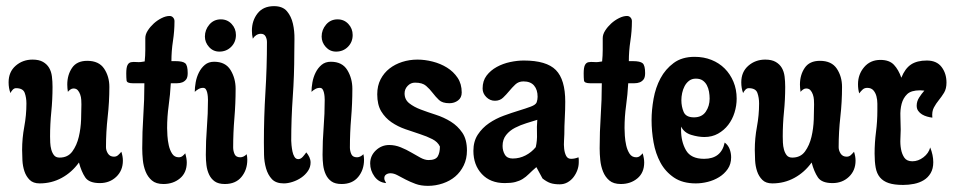

<svg xmlns="http://www.w3.org/2000/svg" viewBox="-20 -596 3107 625"><path d="M86 -402Q107 -402 120 -394.5Q133 -387 140 -375Q147 -363 149 -347Q151 -331 151 -313Q151 -272 147 -232Q143 -192 143 -152Q143 -144 143.5 -132Q144 -120 147 -109Q150 -98 156 -90.5Q162 -83 174 -83Q201 -83 215.5 -103Q230 -123 236.5 -150.5Q243 -178 244 -207.5Q245 -237 245 -256Q245 -262 244.5 -271Q244 -280 241 -288.5Q238 -297 233 -302.5Q228 -308 219 -308Q214 -308 209 -304.5Q204 -301 201 -297Q200 -303 199.5 -309Q199 -315 199 -321Q199 -352 214.5 -375Q230 -398 264 -398Q302 -398 319 -372.5Q336 -347 336 -313Q336 -264 330.5 -215.5Q325 -167 325 -117Q325 -106 331.5 -96Q338 -86 351 -86Q359 -86 364.5 -91Q370 -96 375 -102Q380 -87 380 -73Q380 -41 358.5 -20.5Q337 0 305 0Q270 0 257.5 -18.5Q245 -37 237 -67Q214 -35 181 -17Q148 1 109 1Q88 1 76.5 -10.5Q65 -22 59.5 -38.5Q54 -55 53 -74Q52 -93 52 -108Q52 -146 59 -183.5Q66 -221 66 -259Q66 -278 60.5 -293.5Q55 -309 32 -309Q26 -309 21 -303.5Q16 -298 14 -293Q8 -309 8 -328Q8 -362 31 -382Q54 -402 86 -402Z M538 -397H551Q575 -397 583 -390Q591 -383 591 -358Q591 -344 586 -337.5Q581 -331 573.5 -328Q566 -325 556 -325Q546 -325 536 -325Q534 -288 529 -252Q524 -216 524 -179Q524 -170 525 -154Q526 -138 529.5 -122.5Q533 -107 540.5 -95.5Q548 -84 562 -84Q569 -84 574 -88Q579 -92 583 -97Q588 -80 588 -67Q588 -34 566 -15.5Q544 3 512 3Q488 3 474.5 -8.5Q461 -20 454 -37.5Q447 -55 445 -75Q443 -95 443 -113Q443 -167 446.5 -219Q450 -271 450 -325H412Q393 -325 392 -334Q391 -343 391 -357Q391 -376 395 -384Q399 -392 406.5 -393.5Q414 -395 425.5 -394Q437 -393 451 -396Q453 -415 453 -433.5Q453 -452 453 -472Q453 -484 461 -496.5Q469 -509 480.5 -519.5Q492 -530 506 -537Q520 -544 532 -544Q539 -544 543.5 -539Q548 -534 548 -527Q548 -495 543 -462.5Q538 -430 538 -397Z M699 -533Q720 -533 734 -518Q748 -503 748 -482Q748 -459 732.5 -443.5Q717 -428 694 -428Q674 -428 660.5 -443Q647 -458 647 -477Q647 -499 661.5 -516Q676 -533 699 -533ZM677 -395Q714 -395 730.5 -368Q747 -341 747 -307Q747 -259 743 -211.5Q739 -164 739 -116Q739 -105 743.5 -94.5Q748 -84 762 -84Q773 -84 783 -94Q784 -89 784.5 -85Q785 -81 785 -76Q785 -43 766 -20Q747 3 712 3Q691 3 679 -5.5Q667 -14 660.5 -28Q654 -42 652 -58.5Q650 -75 650 -92Q650 -137 653.5 -181.5Q657 -226 657 -271Q657 -275 656.5 -281.5Q656 -288 654.5 -294.5Q653 -301 650 -305.5Q647 -310 641 -310Q633 -310 626 -306Q619 -302 614 -297Q614 -311 617 -328Q620 -345 627.5 -360Q635 -375 647 -385Q659 -395 677 -395Z M872 -576Q900 -576 914 -559.5Q928 -543 933.5 -519Q939 -495 938.5 -468.5Q938 -442 938 -423Q938 -351 933 -280.5Q928 -210 928 -138Q928 -133 929 -123Q930 -113 932 -103Q934 -93 938.5 -85.5Q943 -78 951 -78Q959 -78 966 -86Q973 -94 977 -100Q983 -93 987 -84.5Q991 -76 991 -67Q991 -52 982.5 -39.5Q974 -27 961 -18Q948 -9 932.5 -4Q917 1 904 1Q878 1 865 -13Q852 -27 846 -48Q840 -69 839.5 -92Q839 -115 839 -133Q839 -215 844 -296Q849 -377 849 -459Q849 -469 844.5 -477.5Q840 -486 829 -486Q821 -486 814 -481.5Q807 -477 803 -470Q800 -483 800 -496Q800 -529 818.5 -552.5Q837 -576 872 -576Z M1079 -533Q1100 -533 1114 -518Q1128 -503 1128 -482Q1128 -459 1112.5 -443.5Q1097 -428 1074 -428Q1054 -428 1040.5 -443Q1027 -458 1027 -477Q1027 -499 1041.5 -516Q1056 -533 1079 -533ZM1057 -395Q1094 -395 1110.5 -368Q1127 -341 1127 -307Q1127 -259 1123 -211.5Q1119 -164 1119 -116Q1119 -105 1123.5 -94.5Q1128 -84 1142 -84Q1153 -84 1163 -94Q1164 -89 1164.5 -85Q1165 -81 1165 -76Q1165 -43 1146 -20Q1127 3 1092 3Q1071 3 1059 -5.5Q1047 -14 1040.5 -28Q1034 -42 1032 -58.5Q1030 -75 1030 -92Q1030 -137 1033.5 -181.5Q1037 -226 1037 -271Q1037 -275 1036.5 -281.5Q1036 -288 1034.5 -294.5Q1033 -301 1030 -305.5Q1027 -310 1021 -310Q1013 -310 1006 -306Q999 -302 994 -297Q994 -311 997 -328Q1000 -345 1007.5 -360Q1015 -375 1027 -385Q1039 -395 1057 -395Z M1339 -402Q1363 -402 1388.5 -395.5Q1414 -389 1435 -376Q1456 -363 1469.5 -343Q1483 -323 1483 -295Q1483 -278 1471 -269Q1459 -260 1443 -260Q1420 -260 1409 -270.5Q1398 -281 1388.5 -293.5Q1379 -306 1367 -316.5Q1355 -327 1331 -327Q1317 -327 1307 -316.5Q1297 -306 1297 -292Q1297 -272 1312 -260Q1327 -248 1349.5 -239.5Q1372 -231 1398.5 -222.5Q1425 -214 1447.5 -200Q1470 -186 1485 -164Q1500 -142 1500 -106Q1500 -79 1489.5 -57.5Q1479 -36 1462 -21.5Q1445 -7 1421.5 1Q1398 9 1373 9Q1350 9 1332.5 2.5Q1315 -4 1300.5 -11.5Q1286 -19 1274 -25.5Q1262 -32 1251 -32Q1243 -32 1237 -28Q1231 -24 1231 -16Q1231 -11 1233 -7.5Q1235 -4 1237 0Q1213 -2 1199 -21.5Q1185 -41 1185 -64Q1185 -89 1203.5 -106.5Q1222 -124 1247 -124Q1266 -124 1284.5 -116.5Q1303 -109 1319 -99.5Q1335 -90 1349 -82.5Q1363 -75 1375 -75Q1398 -75 1405 -87Q1412 -99 1412 -119Q1405 -134 1387.5 -143Q1370 -152 1347 -159.5Q1324 -167 1299.5 -175.5Q1275 -184 1254.5 -198Q1234 -212 1221 -233.5Q1208 -255 1208 -289Q1208 -317 1219 -338Q1230 -359 1248 -373Q1266 -387 1289.5 -394.5Q1313 -402 1339 -402Z M1685 -399Q1759 -399 1789.5 -368Q1820 -337 1820 -265Q1820 -239 1818.5 -212Q1817 -185 1817 -159Q1817 -151 1816 -138Q1815 -125 1816.5 -111.5Q1818 -98 1823 -88.5Q1828 -79 1839 -79Q1851 -79 1863 -84Q1864 -80 1864 -76Q1864 -72 1864 -68Q1864 -55 1859.5 -42.5Q1855 -30 1847 -19.5Q1839 -9 1827.5 -2.5Q1816 4 1802 4Q1784 4 1772 0Q1760 -4 1746 -15Q1741 -24 1736 -33.5Q1731 -43 1726 -52Q1712 -40 1702 -30Q1692 -20 1681.5 -13.5Q1671 -7 1657.5 -3.5Q1644 0 1623 0Q1576 0 1548.5 -29.5Q1521 -59 1521 -105Q1521 -136 1535.5 -158Q1550 -180 1572 -195Q1594 -210 1620 -219.5Q1646 -229 1669 -236Q1692 -243 1708 -249Q1724 -255 1727 -263Q1730 -272 1730 -281Q1730 -304 1718.5 -317.5Q1707 -331 1684 -331Q1668 -331 1657.5 -321Q1647 -311 1637.5 -299.5Q1628 -288 1617.5 -278Q1607 -268 1591 -268Q1575 -268 1563 -280Q1551 -292 1551 -308Q1551 -333 1564 -350Q1577 -367 1597 -378Q1617 -389 1640.5 -394Q1664 -399 1685 -399ZM1616 -121Q1616 -105 1623.5 -92.5Q1631 -80 1649 -80Q1671 -80 1690.5 -90Q1710 -100 1724 -117Q1729 -139 1728 -161Q1727 -183 1729 -206Q1713 -201 1693.5 -195Q1674 -189 1656.5 -180Q1639 -171 1627.5 -156.5Q1616 -142 1616 -121Z M2027 -397H2040Q2064 -397 2072 -390Q2080 -383 2080 -358Q2080 -344 2075 -337.5Q2070 -331 2062.5 -328Q2055 -325 2045 -325Q2035 -325 2025 -325Q2023 -288 2018 -252Q2013 -216 2013 -179Q2013 -170 2014 -154Q2015 -138 2018.5 -122.5Q2022 -107 2029.5 -95.5Q2037 -84 2051 -84Q2058 -84 2063 -88Q2068 -92 2072 -97Q2077 -80 2077 -67Q2077 -34 2055 -15.5Q2033 3 2001 3Q1977 3 1963.5 -8.5Q1950 -20 1943 -37.5Q1936 -55 1934 -75Q1932 -95 1932 -113Q1932 -167 1935.5 -219Q1939 -271 1939 -325H1901Q1882 -325 1881 -334Q1880 -343 1880 -357Q1880 -376 1884 -384Q1888 -392 1895.5 -393.5Q1903 -395 1914.5 -394Q1926 -393 1940 -396Q1942 -415 1942 -433.5Q1942 -452 1942 -472Q1942 -484 1950 -496.5Q1958 -509 1969.5 -519.5Q1981 -530 1995 -537Q2009 -544 2021 -544Q2028 -544 2032.5 -539Q2037 -534 2037 -527Q2037 -495 2032 -462.5Q2027 -430 2027 -397Z M2241 -411Q2271 -411 2296 -401Q2321 -391 2339 -373Q2357 -355 2367.5 -330Q2378 -305 2378 -275Q2378 -252 2371 -229.5Q2364 -207 2350.5 -189.5Q2337 -172 2317.5 -161Q2298 -150 2273 -150Q2253 -150 2230 -157Q2207 -164 2197 -184V-173Q2197 -135 2213 -107Q2229 -79 2272 -79Q2328 -79 2339 -132Q2350 -124 2355 -111Q2360 -98 2360 -84Q2360 -62 2349 -46Q2338 -30 2321 -19.5Q2304 -9 2284 -4Q2264 1 2245 1Q2202 1 2174 -18Q2146 -37 2130 -66.5Q2114 -96 2107.5 -132.5Q2101 -169 2101 -205Q2101 -238 2107.5 -274.5Q2114 -311 2130 -341Q2146 -371 2173 -391Q2200 -411 2241 -411ZM2198 -270Q2198 -249 2205.5 -231.5Q2213 -214 2239 -214Q2265 -214 2277.5 -232.5Q2290 -251 2290 -275Q2290 -286 2288 -297.5Q2286 -309 2281 -318.5Q2276 -328 2267.5 -334Q2259 -340 2245 -340Q2232 -340 2223 -333Q2214 -326 2208.5 -315.5Q2203 -305 2200.5 -293Q2198 -281 2198 -270Z M2471 -402Q2492 -402 2505 -394.5Q2518 -387 2525 -375Q2532 -363 2534 -347Q2536 -331 2536 -313Q2536 -272 2532 -232Q2528 -192 2528 -152Q2528 -144 2528.5 -132Q2529 -120 2532 -109Q2535 -98 2541 -90.5Q2547 -83 2559 -83Q2586 -83 2600.5 -103Q2615 -123 2621.5 -150.5Q2628 -178 2629 -207.5Q2630 -237 2630 -256Q2630 -262 2629.5 -271Q2629 -280 2626 -288.5Q2623 -297 2618 -302.5Q2613 -308 2604 -308Q2599 -308 2594 -304.5Q2589 -301 2586 -297Q2585 -303 2584.5 -309Q2584 -315 2584 -321Q2584 -352 2599.5 -375Q2615 -398 2649 -398Q2687 -398 2704 -372.5Q2721 -347 2721 -313Q2721 -264 2715.5 -215.5Q2710 -167 2710 -117Q2710 -106 2716.5 -96Q2723 -86 2736 -86Q2744 -86 2749.5 -91Q2755 -96 2760 -102Q2765 -87 2765 -73Q2765 -41 2743.5 -20.5Q2722 0 2690 0Q2655 0 2642.5 -18.5Q2630 -37 2622 -67Q2599 -35 2566 -17Q2533 1 2494 1Q2473 1 2461.5 -10.5Q2450 -22 2444.5 -38.5Q2439 -55 2438 -74Q2437 -93 2437 -108Q2437 -146 2444 -183.5Q2451 -221 2451 -259Q2451 -278 2445.5 -293.5Q2440 -309 2417 -309Q2411 -309 2406 -303.5Q2401 -298 2399 -293Q2393 -309 2393 -328Q2393 -362 2416 -382Q2439 -402 2471 -402Z M2846 -401Q2875 -401 2890 -385Q2905 -369 2914 -343Q2926 -373 2945.5 -386Q2965 -399 2997 -399Q3029 -399 3045 -378Q3061 -357 3061 -327Q3061 -307 3053 -294Q3045 -281 3036 -270Q3027 -259 3020 -246Q3013 -233 3015 -213Q3007 -214 2998 -216.5Q2989 -219 2981.5 -223.5Q2974 -228 2969 -235Q2964 -242 2964 -252Q2964 -266 2972 -278.5Q2980 -291 2989 -301L2975 -302Q2946 -302 2933 -289.5Q2920 -277 2915 -258Q2910 -239 2911 -216.5Q2912 -194 2912 -174Q2912 -162 2911 -144.5Q2910 -127 2913 -110.5Q2916 -94 2924 -82.5Q2932 -71 2950 -71Q2969 -71 2986 -84Q3003 -97 3008 -116Q3018 -91 3018 -68Q3018 -47 3009.5 -32.5Q3001 -18 2987 -9.5Q2973 -1 2955.5 2.5Q2938 6 2920 6Q2891 6 2873 0Q2855 -6 2844.5 -18.5Q2834 -31 2830.5 -50.5Q2827 -70 2827 -96Q2827 -131 2831.5 -166Q2836 -201 2836 -236Q2836 -246 2836 -258.5Q2836 -271 2833 -282.5Q2830 -294 2823 -302Q2816 -310 2803 -310Q2794 -310 2788 -304.5Q2782 -299 2777 -292Q2773 -305 2773 -322Q2773 -354 2793 -377.5Q2813 -401 2846 -401Z"/></svg>

Font: Gloria
Style: Regular
Weight: 400
Designer: Peter Wiegel
Foundry: Peter Wiegel
Version: Version 1.000